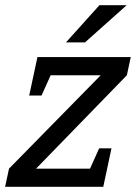

<svg xmlns="http://www.w3.org/2000/svg" viewBox="-41 -720 524 740"><path d="M463 -500 448 -430 98 -70H372L357 0H-21.3L-6.3 -70L347.2 -430H88.8L103.8 -500ZM388.7 -148.3 357 0H274.5L341.2 -148.3ZM71.5 -351.7 103.3 -500H185.8L119 -351.7ZM447.3 -700 286.7 -556.7H213.3L342.3 -700Z"/></svg>

Font: Epunda Slab Light
Style: Italic
Weight: 300
Italic angle: -12°
Designer: Simon Atzbach
Foundry: typofactur
Version: Version 1.102